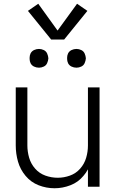

<svg xmlns="http://www.w3.org/2000/svg" viewBox="-20 -996 615 1024"><path d="M188 -635Q174 -635 161.5 -641Q149 -647 143 -659Q138 -670 138 -681V-689Q138 -700 143 -711Q149 -723 161.5 -729Q174 -735 188 -735Q201 -735 213.5 -729Q226 -723 231.5 -710.5Q237 -698 238 -685Q237 -672 231.5 -659.5Q226 -647 213.5 -641Q201 -635 188 -635ZM388 -635Q374 -635 361.5 -641Q349 -647 343 -659Q338 -670 338 -681V-689Q338 -700 343 -711Q349 -723 361.5 -729Q374 -735 388 -735Q401 -735 413.5 -729Q426 -723 431.5 -710.5Q437 -698 438 -685Q437 -672 431.5 -659.5Q426 -647 413.5 -641Q401 -635 388 -635ZM271 8Q227 8 186 -8Q145 -24 116.5 -58Q88 -92 76 -134Q64 -176 64 -220V-530H126V-220Q126 -187 135.5 -154.5Q145 -122 167.5 -96.5Q190 -71 222 -59.5Q254 -48 288 -48Q321 -48 353 -59.5Q385 -71 407.5 -96.5Q430 -122 439.5 -154.5Q449 -187 449 -220V-530H511V0H449V-93Q439 -74 425 -58Q397 -24 355.5 -8Q314 8 271 8ZM253 -785 129 -938 184 -976 287 -833 391 -976 446 -938 322 -785Z"/></svg>

Font: Jozsika Light
Style: Regular
Weight: 300
Monospace: yes
Designer: Belleve Invis
Foundry: Belleve Invis
Version: 2.1.0